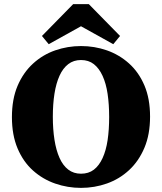

<svg xmlns="http://www.w3.org/2000/svg" viewBox="-20 -896 788 934"><path d="M374 18Q309 18 248.5 -3Q188 -24 140.5 -66.5Q93 -109 65.5 -174Q38 -239 38 -326Q38 -414 65.5 -478.5Q93 -543 140.5 -586.5Q188 -630 248.5 -651Q309 -672 374 -672Q440 -672 500 -651Q560 -630 607.5 -587.5Q655 -545 682.5 -480.5Q710 -416 710 -329Q710 -242 682.5 -177Q655 -112 608 -68.5Q561 -25 500.5 -3.5Q440 18 374 18ZM374 -51Q411 -51 436.5 -70.5Q462 -90 479 -127Q496 -164 503.5 -214.5Q511 -265 511 -327Q511 -388 503.5 -439Q496 -490 479 -527Q462 -564 436.5 -584Q411 -604 374 -604Q338 -604 312 -584Q286 -564 269.5 -527.5Q253 -491 245 -440.5Q237 -390 237 -328Q237 -267 245 -216Q253 -165 269.5 -128Q286 -91 312 -71Q338 -51 374 -51ZM412 -876 564 -721 531 -681 326 -795H422L217 -681L184 -721L336 -876Z"/></svg>

Font: Source Serif 4 ExtraBold
Style: Regular
Weight: 800
Designer: Frank Grießhammer
Foundry: Adobe Systems Incorporated
Version: Version 4.004;hotconv 1.0.116;makeotfexe 2.5.65601